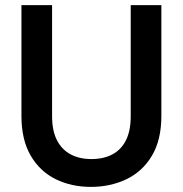

<svg xmlns="http://www.w3.org/2000/svg" viewBox="-20 -720 716 752"><path d="M336 12Q260 12 198.5 -18Q137 -48 100.5 -110Q64 -172 64 -266V-700H184V-265Q184 -208 203 -171Q222 -134 256.5 -115.5Q291 -97 338 -97Q386 -97 420.5 -115.5Q455 -134 473.5 -171Q492 -208 492 -265V-700H612V-266Q612 -172 575 -110Q538 -48 475 -18Q412 12 336 12Z"/></svg>

Font: DM Sans 16pt SemiBold
Style: Regular
Weight: 600
Version: Version 4.004;gftools[0.9.30]